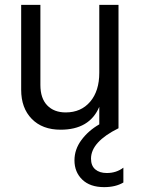

<svg xmlns="http://www.w3.org/2000/svg" viewBox="-20 -527 580 789"><path d="M487 223Q455 242 408 242Q350 242 318 211Q286 180 286 132Q286 87 314.5 48.5Q343 10 388 -16V-88Q348 6 229 6Q154 6 110.5 -38.5Q67 -83 67 -158V-507H146V-178Q146 -123 174 -94Q202 -65 250 -65Q313 -65 350.5 -109Q388 -153 388 -228V-507H467V0Q354 56 354 125Q354 154 371.5 169Q389 184 419 184Q458 184 487 162Z"/></svg>

Font: Hind Madurai
Style: Regular
Weight: 400
Designer: Jyotish Sonowal
Foundry: Indian Type Foundry
Version: Version 1.001;PS 1.0;hotconv 1.0.86;makeotf.lib2.5.63406; tt